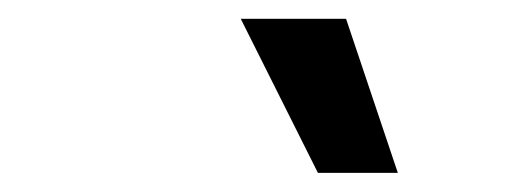

<svg xmlns="http://www.w3.org/2000/svg" viewBox="-20 -802 537 204"><path d="M317.8 -618.3 235.8 -782H347.7L402.7 -618.3Z"/></svg>

Font: Karasuma Gothic
Style: Medium Italic
Weight: 500
Italic angle: 9.39998°
Designer: Rasmus Andersson / Ryoko Nishizuka
Foundry: Genbu
Version: Version 1.00